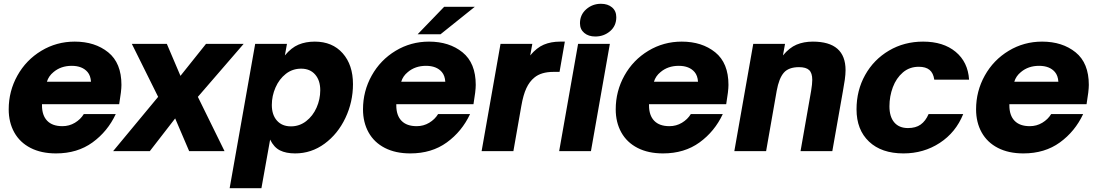

<svg xmlns="http://www.w3.org/2000/svg" viewBox="-20 -799 5802 1015"><path d="M26 -221Q26 -317 72 -399.5Q118 -482 198.5 -530.5Q279 -579 375 -579Q482 -579 552 -522.5Q622 -466 622 -350Q622 -319 610 -248H202V-242Q202 -189 229.5 -160.5Q257 -132 310 -132Q346 -132 376 -150Q406 -168 423 -196H592Q549 -104 469 -46Q389 12 276 12Q198 12 141.5 -17Q85 -46 55.5 -99Q26 -152 26 -221ZM461 -367Q459 -399 443 -418Q415 -451 359 -451Q302 -451 263 -418Q237 -397 228 -367Z M772 0H578L816 -287L677 -567H862L934 -398L1069 -567H1268L1026 -287L1167 0H980L906 -173Z M1194 196 1329 -567H1497L1486 -506Q1520 -547 1558 -563Q1596 -579 1644 -579Q1737 -579 1791.5 -517.5Q1846 -456 1846 -354Q1846 -260 1806 -175.5Q1766 -91 1696 -39.5Q1626 12 1540 12Q1492 12 1460 -4Q1428 -20 1408 -61L1362 196ZM1673 -322Q1673 -374 1646 -405Q1619 -436 1572 -436Q1526 -436 1491 -408.5Q1456 -381 1436.5 -336.5Q1417 -292 1417 -244Q1417 -192 1444 -161.5Q1471 -131 1518 -131Q1563 -131 1598.5 -158.5Q1634 -186 1653.5 -230Q1673 -274 1673 -322Z M1899 -221Q1899 -317 1945 -399.5Q1991 -482 2071.5 -530.5Q2152 -579 2248 -579Q2355 -579 2425 -522.5Q2495 -466 2495 -350Q2495 -319 2483 -248H2075V-242Q2075 -189 2102.5 -160.5Q2130 -132 2183 -132Q2219 -132 2249 -150Q2279 -168 2296 -196H2465Q2422 -104 2342 -46Q2262 12 2149 12Q2071 12 2014.5 -17Q1958 -46 1928.5 -99Q1899 -152 1899 -221ZM2334 -367Q2332 -399 2316 -418Q2288 -451 2232 -451Q2175 -451 2136 -418Q2110 -397 2101 -367ZM2309 -618H2188L2328 -763H2490Z M2526 0 2626 -567H2794L2783 -506Q2817 -547 2855 -563Q2893 -579 2941 -579H2966L2938 -419H2906Q2841 -419 2805 -389Q2779 -368 2762.5 -332.5Q2746 -297 2736 -239L2694 0Z M3104 0H2936L3036 -567H3204ZM3046 -676Q3046 -721 3079 -750Q3112 -779 3157 -779Q3193 -779 3215.5 -760Q3238 -741 3238 -708Q3238 -662 3205 -634Q3172 -606 3127 -606Q3091 -606 3068.5 -625Q3046 -644 3046 -676Z M3235 -221Q3235 -317 3281 -399.5Q3327 -482 3407.5 -530.5Q3488 -579 3584 -579Q3691 -579 3761 -522.5Q3831 -466 3831 -350Q3831 -319 3819 -248H3411V-242Q3411 -189 3438.5 -160.5Q3466 -132 3519 -132Q3555 -132 3585 -150Q3615 -168 3632 -196H3801Q3758 -104 3678 -46Q3598 12 3485 12Q3407 12 3350.5 -17Q3294 -46 3264.5 -99Q3235 -152 3235 -221ZM3670 -367Q3668 -399 3652 -418Q3624 -451 3568 -451Q3511 -451 3472 -418Q3446 -397 3437 -367Z M3862 0 3962 -567H4130L4119 -506Q4153 -547 4191 -563Q4229 -579 4277 -579Q4450 -579 4450 -428Q4450 -406 4446 -377.5Q4442 -349 4436 -317L4380 0H4212L4268 -319Q4274 -355 4274 -377Q4274 -413 4257.5 -428.5Q4241 -444 4204 -444Q4149 -444 4123.5 -414.5Q4098 -385 4086 -319L4030 0Z M4508 -221Q4508 -321 4553.5 -402.5Q4599 -484 4679.5 -531.5Q4760 -579 4860 -579Q4967 -579 5032 -525Q5097 -471 5103 -378H4919Q4914 -413 4894 -429.5Q4874 -446 4837 -446Q4788 -446 4753 -416Q4718 -386 4700 -338Q4682 -290 4682 -237Q4682 -182 4707.5 -152Q4733 -122 4780 -122Q4821 -122 4847 -140.5Q4873 -159 4889 -196H5072Q5033 -99 4948 -43.5Q4863 12 4756 12Q4640 12 4574 -50.5Q4508 -113 4508 -221Z M5140 -221Q5140 -317 5186 -399.5Q5232 -482 5312.5 -530.5Q5393 -579 5489 -579Q5596 -579 5666 -522.5Q5736 -466 5736 -350Q5736 -319 5724 -248H5316V-242Q5316 -189 5343.5 -160.5Q5371 -132 5424 -132Q5460 -132 5490 -150Q5520 -168 5537 -196H5706Q5663 -104 5583 -46Q5503 12 5390 12Q5312 12 5255.5 -17Q5199 -46 5169.5 -99Q5140 -152 5140 -221ZM5575 -367Q5573 -399 5557 -418Q5529 -451 5473 -451Q5416 -451 5377 -418Q5351 -397 5342 -367Z"/></svg>

Font: Open Sauce One Black Italic
Style: Regular
Weight: 900
Italic angle: -10°
Designer: Alfredo Marco Pradil
Foundry: Creative Sauce Fz LLC
Version: Version 1.477